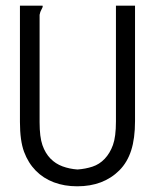

<svg xmlns="http://www.w3.org/2000/svg" viewBox="-20 -643 540 674"><path d="M50 -623H129Q130 -623 130 -621Q130 -617 125.5 -609.5Q121 -602 119 -591V-214Q119 -162 129 -133.5Q139 -105 157 -86.5Q175 -68 199.5 -59Q224 -50 252 -48Q280 -50 304.5 -58Q329 -66 347.5 -85.5Q366 -105 376.5 -134Q387 -163 387 -217V-623H454V-218Q454 -157 440.5 -115Q427 -73 399 -45Q371 -17 334 -3Q297 11 251 11Q206 11 169 -3Q132 -17 105.5 -44Q79 -71 64.5 -110Q50 -149 50 -215Z"/></svg>

Font: InconsolataGo
Style: Regular
Weight: 400
Designer: Raph Levien, Kirill Tkachev
Foundry: Cyreal
Version: Version 1.013